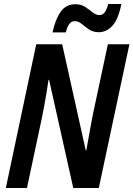

<svg xmlns="http://www.w3.org/2000/svg" viewBox="-20 -934 663 954"><path d="M9 0 160 -714H289L406 -187H409Q417 -231 425.5 -280Q434 -329 441 -363L516 -714H623L471 0H344L224 -537H221Q217 -508 211 -472Q205 -436 198.5 -401.5Q192 -367 187 -343L114 0ZM241 -773Q255 -838 281.5 -875.5Q308 -913 354 -913Q383 -913 403.5 -899.5Q424 -886 440.5 -872.5Q457 -859 474 -859Q489 -859 499 -871Q509 -883 518 -914H583Q568 -838 538.5 -806Q509 -774 471 -774Q442 -774 422 -788Q402 -802 385.5 -815.5Q369 -829 351 -829Q320 -829 307 -773Z"/></svg>

Font: Noto Sans Condensed SemiBold
Style: Italic
Weight: 600
Width: 3
Italic angle: -12°
Designer: Monotype Design Team
Foundry: Monotype Imaging Inc.
Version: Version 2.013; ttfautohint (v1.8.4.7-5d5b)